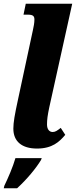

<svg xmlns="http://www.w3.org/2000/svg" viewBox="-32 -780 404 1021"><path d="M165 10C246 10 284 -26 315 -63L291 -100C272 -85 262 -78 248 -78C230 -78 218 -93 218 -118C218 -144 221 -166 230 -209L352 -760H105L93 -702H117C145 -702 151 -693 151 -676C151 -658 147 -638 143 -620L64 -252C46 -169 39 -129 39 -96C39 -28 84 10 165 10ZM-9 208 -12 221H59C110 175 161 113 186 71L190 61H50C36 109 13 162 -9 208Z"/></svg>

Font: Noto Serif Condensed Black
Style: Italic
Weight: 900
Width: 3
Italic angle: -12°
Designer: Monotype Design Team
Foundry: Monotype Imaging Inc.
Version: Version 2.013